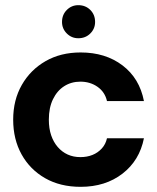

<svg xmlns="http://www.w3.org/2000/svg" viewBox="-20 -711 608 743"><path d="M292 12Q213 12 154.5 -21.5Q96 -55 63.5 -113.5Q31 -172 31 -248Q31 -324 64.5 -382.5Q98 -441 156.5 -474.5Q215 -508 292 -508Q388 -508 454 -458Q520 -408 537 -320H394Q386 -355 357.5 -375Q329 -395 291 -395Q256 -395 228.5 -377.5Q201 -360 185 -327Q169 -294 169 -248Q169 -214 178 -187.5Q187 -161 203.5 -142Q220 -123 242 -113Q264 -103 291 -103Q317 -103 338 -111.5Q359 -120 374 -136.5Q389 -153 394 -176H537Q520 -90 454 -39Q388 12 292 12ZM283 -563Q257 -563 238.5 -581.5Q220 -600 220 -626Q220 -654 238.5 -672.5Q257 -691 283 -691Q311 -691 329.5 -672.5Q348 -654 348 -626Q348 -600 329.5 -581.5Q311 -563 283 -563Z"/></svg>

Font: DM Sans 36pt
Style: Bold
Weight: 700
Version: Version 4.004;gftools[0.9.30]